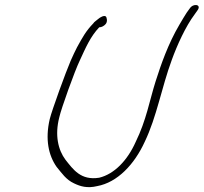

<svg xmlns="http://www.w3.org/2000/svg" viewBox="-20 -731 827 780"><path d="M293 -539C285 -523 276 -505 267 -484C248 -440 191 -284 182 -247C163 -165 177 -100 210 -53C231 -28 248 -1 281 14C306 26 334 35 375 25C457 10 526 -63 568 -155C617 -257 636 -374 678 -488C699 -546 734 -624 771 -673L783 -690C799 -713 766 -719 751 -697L738 -679C730 -667 721 -651 709 -631C663 -553 634 -469 612 -400C587 -321 575 -244 531 -154C498 -80 445 -24 383 -9C308 3 277 -43 246 -82C216 -122 202 -182 221 -255C228 -288 284 -444 304 -485C328 -537 347 -582 383 -620C393 -620 403 -626 409 -633C418 -643 414 -660 410 -664C403 -670 387 -661 379 -654C374 -649 362 -642 359 -636C329 -605 315 -579 293 -539Z"/></svg>

Font: Stray Cat
Style: SuObl
Weight: 400
Version: Version 1.0